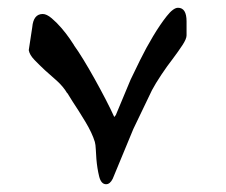

<svg xmlns="http://www.w3.org/2000/svg" viewBox="-20 -504 582 494"><path d="M323 -172 270 -44Q263 -30 253 -30Q240 -30 235 -50.5Q230 -71 228 -95Q227 -107 226.5 -119.5Q226 -132 224 -139Q217 -162 199.5 -191Q182 -220 166 -244L153 -265V-264Q143 -281 126.5 -296Q110 -311 96 -323Q81 -337 68.5 -350Q56 -363 54 -375L63 -434Q66 -468 90 -468Q100 -468 113 -457Q126 -446 138 -432Q150 -418 159 -405Q168 -392 171 -387L170 -388Q181 -373 195 -350Q209 -327 223.5 -301Q238 -275 251.5 -249Q265 -223 274 -203L278 -208L316 -299Q325 -318 340.5 -349.5Q356 -381 374 -411Q392 -441 409 -462.5Q426 -484 438 -484Q460 -484 460 -449V-413Q460 -404 449.5 -388Q439 -372 424 -352Q410 -334 395 -311.5Q380 -289 371 -272Z"/></svg>

Font: New Athena Unicode
Style: Bold
Weight: 700
Designer: J. Rusten 1997; rev. by R. Hancock 2001, 2002, rev. by D. Mastronarde 2002-2021
Foundry: Society for Classical Studies (formerly American Philological Association)
Version: Version 5.008